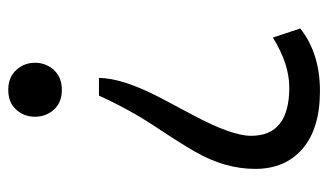

<svg xmlns="http://www.w3.org/2000/svg" viewBox="-184 -600 790 462"><g transform="rotate(-90 211.0 -369.0)"><path d="M35.6 0ZM161.1 -679.7Q161.1 -706 178.2 -725.1Q195.3 -744.1 225.8 -744.1Q256.3 -744.1 273.7 -724.8Q291 -705.6 291 -679.7Q291 -653.8 273.7 -634.5Q256.3 -615.2 225.8 -615.2Q195.3 -615.2 178.2 -634.3Q161.1 -653.3 161.1 -679.7ZM115.2 -159.7Q115.2 -67.9 231.4 -67.9Q288.1 -67.9 351.6 -107.4L373.5 -41.5Q313.5 5.9 223.1 5.9Q132.8 5.9 84.2 -35.9Q35.6 -77.6 35.6 -150.1Q35.6 -222.6 77.1 -294.9Q96.7 -329.1 137.7 -390.9Q178.7 -452.6 211.9 -525.9L254.4 -525.9Q254.4 -468.7 205.1 -375Q184.6 -335.9 164.1 -297.8Q115.2 -206 115.2 -159.7Z"/></g></svg>

Font: Oxygen
Style: Normal
Weight: 400
Designer: Vernon Adams
Foundry: Vernon Adams
Version: Version Release 0.2.2 webfont; ttfautohint (v0.8.52-bc40) -l